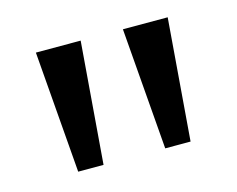

<svg xmlns="http://www.w3.org/2000/svg" viewBox="-54 -797 541 439"><g transform="rotate(-15 216.0 -578.0)"><path d="M83 -434H143L166 -722H60ZM289 -434H349L372 -722H266Z"/></g></svg>

Font: Perun
Style: Regular
Weight: 400
Foundry: Copyright (c) Stefan Peev, Context Ltd, 2016
Version: Version 1.089